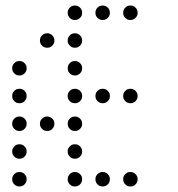

<svg xmlns="http://www.w3.org/2000/svg" viewBox="-20 -696 640 692"><path d="M249 -676Q239 -676 231.5 -668.5Q224 -661 224 -651V-649Q224 -639 231.5 -631.5Q239 -624 249 -624H251Q261 -624 268.5 -631.5Q276 -639 276 -649V-651Q276 -661 268.5 -668.5Q261 -676 251 -676ZM349 -676Q339 -676 331.5 -668.5Q324 -661 324 -651V-649Q324 -639 331.5 -631.5Q339 -624 349 -624H351Q361 -624 368.5 -631.5Q376 -639 376 -649V-651Q376 -661 368.5 -668.5Q361 -676 351 -676ZM449 -676Q439 -676 431.5 -668.5Q424 -661 424 -651V-649Q424 -639 431.5 -631.5Q439 -624 449 -624H451Q461 -624 468.5 -631.5Q476 -639 476 -649V-651Q476 -661 468.5 -668.5Q461 -676 451 -676ZM149 -576Q139 -576 131.5 -568.5Q124 -561 124 -551V-549Q124 -539 131.5 -531.5Q139 -524 149 -524H151Q161 -524 168.5 -531.5Q176 -539 176 -549V-551Q176 -561 168.5 -568.5Q161 -576 151 -576ZM249 -576Q239 -576 231.5 -568.5Q224 -561 224 -551V-549Q224 -539 231.5 -531.5Q239 -524 249 -524H251Q261 -524 268.5 -531.5Q276 -539 276 -549V-551Q276 -561 268.5 -568.5Q261 -576 251 -576ZM49 -476Q39 -476 31.5 -468.5Q24 -461 24 -451V-449Q24 -439 31.5 -431.5Q39 -424 49 -424H51Q61 -424 68.5 -431.5Q76 -439 76 -449V-451Q76 -461 68.5 -468.5Q61 -476 51 -476ZM249 -476Q239 -476 231.5 -468.5Q224 -461 224 -451V-449Q224 -439 231.5 -431.5Q239 -424 249 -424H251Q261 -424 268.5 -431.5Q276 -439 276 -449V-451Q276 -461 268.5 -468.5Q261 -476 251 -476ZM49 -376Q39 -376 31.5 -368.5Q24 -361 24 -351V-349Q24 -339 31.5 -331.5Q39 -324 49 -324H51Q61 -324 68.5 -331.5Q76 -339 76 -349V-351Q76 -361 68.5 -368.5Q61 -376 51 -376ZM249 -376Q239 -376 231.5 -368.5Q224 -361 224 -351V-349Q224 -339 231.5 -331.5Q239 -324 249 -324H251Q261 -324 268.5 -331.5Q276 -339 276 -349V-351Q276 -361 268.5 -368.5Q261 -376 251 -376ZM349 -376Q339 -376 331.5 -368.5Q324 -361 324 -351V-349Q324 -339 331.5 -331.5Q339 -324 349 -324H351Q361 -324 368.5 -331.5Q376 -339 376 -349V-351Q376 -361 368.5 -368.5Q361 -376 351 -376ZM449 -376Q439 -376 431.5 -368.5Q424 -361 424 -351V-349Q424 -339 431.5 -331.5Q439 -324 449 -324H451Q461 -324 468.5 -331.5Q476 -339 476 -349V-351Q476 -361 468.5 -368.5Q461 -376 451 -376ZM49 -276Q39 -276 31.5 -268.5Q24 -261 24 -251V-249Q24 -239 31.5 -231.5Q39 -224 49 -224H51Q61 -224 68.5 -231.5Q76 -239 76 -249V-251Q76 -261 68.5 -268.5Q61 -276 51 -276ZM149 -276Q139 -276 131.5 -268.5Q124 -261 124 -251V-249Q124 -239 131.5 -231.5Q139 -224 149 -224H151Q161 -224 168.5 -231.5Q176 -239 176 -249V-251Q176 -261 168.5 -268.5Q161 -276 151 -276ZM249 -276Q239 -276 231.5 -268.5Q224 -261 224 -251V-249Q224 -239 231.5 -231.5Q239 -224 249 -224H251Q261 -224 268.5 -231.5Q276 -239 276 -249V-251Q276 -261 268.5 -268.5Q261 -276 251 -276ZM49 -176Q39 -176 31.5 -168.5Q24 -161 24 -151V-149Q24 -139 31.5 -131.5Q39 -124 49 -124H51Q61 -124 68.5 -131.5Q76 -139 76 -149V-151Q76 -161 68.5 -168.5Q61 -176 51 -176ZM249 -176Q239 -176 231.5 -168.5Q224 -161 224 -151V-149Q224 -139 231.5 -131.5Q239 -124 249 -124H251Q261 -124 268.5 -131.5Q276 -139 276 -149V-151Q276 -161 268.5 -168.5Q261 -176 251 -176ZM49 -76Q39 -76 31.5 -68.5Q24 -61 24 -51V-49Q24 -39 31.5 -31.5Q39 -24 49 -24H51Q61 -24 68.5 -31.5Q76 -39 76 -49V-51Q76 -61 68.5 -68.5Q61 -76 51 -76ZM249 -76Q239 -76 231.5 -68.5Q224 -61 224 -51V-49Q224 -39 231.5 -31.5Q239 -24 249 -24H251Q261 -24 268.5 -31.5Q276 -39 276 -49V-51Q276 -61 268.5 -68.5Q261 -76 251 -76ZM349 -76Q339 -76 331.5 -68.5Q324 -61 324 -51V-49Q324 -39 331.5 -31.5Q339 -24 349 -24H351Q361 -24 368.5 -31.5Q376 -39 376 -49V-51Q376 -61 368.5 -68.5Q361 -76 351 -76ZM449 -76Q439 -76 431.5 -68.5Q424 -61 424 -51V-49Q424 -39 431.5 -31.5Q439 -24 449 -24H451Q461 -24 468.5 -31.5Q476 -39 476 -49V-51Q476 -61 468.5 -68.5Q461 -76 451 -76Z"/></svg>

Font: Doto Rounded
Style: Regular
Weight: 400
Monospace: yes
Version: Version 1.000